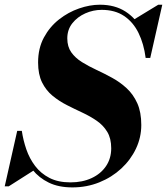

<svg xmlns="http://www.w3.org/2000/svg" viewBox="-51 -780 708 814"><path d="M255.8 14.5Q197.3 14.5 155.8 -5.8Q114.3 -26 86.9 -60.4Q59.5 -94.8 44 -137.5Q28.5 -180.3 22 -225.3H41.5Q47.3 -185.8 60.6 -146.9Q74 -108 97.9 -76.4Q121.8 -44.8 158.5 -25.8Q195.3 -6.8 247.8 -6.8Q298.3 -6.8 337.3 -24.9Q376.3 -43 398.4 -75.6Q420.5 -108.2 420.5 -151.5Q420.5 -193.2 403.7 -221Q387 -248.7 359.2 -267.9Q331.5 -287 298.5 -302.4Q265.5 -317.7 232.5 -334.5Q199.5 -351.2 171.7 -374.1Q144 -397 127.2 -430.9Q110.5 -464.7 110.5 -515Q110.5 -575.2 135.1 -620.9Q159.7 -666.5 199.1 -697.5Q238.5 -728.5 284.3 -744.2Q330 -760 372.3 -760Q436.3 -760 481.1 -731Q526 -702 552.3 -651Q578.5 -600 586 -534.5H566.5Q558.8 -594.2 536.3 -640.2Q513.8 -686.2 475.1 -712.2Q436.5 -738.2 380 -738.2Q344 -738.2 310.5 -723.3Q277 -708.3 255.6 -681.3Q234.3 -654.3 234.3 -617.3Q234.3 -582 251.3 -558.1Q268.3 -534.3 296.1 -516.9Q324 -499.5 357.6 -483.9Q391.3 -468.3 424.8 -449.9Q458.3 -431.5 486.1 -405.8Q514 -380 531 -342.4Q548 -304.8 548 -250Q548 -197.5 525.5 -149.9Q503 -102.3 463 -65.3Q423 -28.3 369.9 -6.9Q316.8 14.5 255.8 14.5ZM-31 10 22 -225.3H41.5L50.5 -159Q60.5 -129.5 71.4 -105.3Q82.3 -81 96 -60L-14 10ZM566.5 -534.5 563.3 -587.5Q554.3 -616 543.8 -641.2Q533.3 -666.5 514.5 -695.8L620 -760H637L586 -534.5Z"/></svg>

Font: Bodoni Moda
Style: Italic
Weight: 400
Italic angle: -13°
Designer: Owen Earl
Foundry: indestructible type
Version: Version 2.005